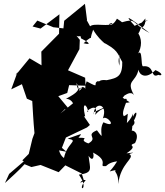

<svg xmlns="http://www.w3.org/2000/svg" viewBox="-20 -919 867 1008"><path d="M343 -472 429 -469 427 -511 337 -550 397 -661 399 -710 357 -761C391 -701 404 -748 405 -718C479 -680 432 -688 419 -692C484 -753 440 -683 469 -763C511 -690 569 -671 510 -703C603 -655 593 -643 624 -590C645 -655 587 -641 607 -574C611 -647 591 -643 622 -602C624 -518 599 -510 540 -498C495 -504 499 -481 497 -494C460 -484 514 -449 435 -492C413 -435 451 -446 414 -463C382 -414 391 -476 442 -458C390 -476 392 -421 381 -484C406 -447 386 -433 326 -400C361 -402 387 -349 341 -348L286 -414L333 -431ZM321 -346 368 -313 427 -308C407 -392 438 -370 443 -332C417 -329 505 -392 479 -316C522 -364 543 -344 526 -354C453 -321 480 -337 472 -318C472 -386 550 -379 520 -297C541 -318 602 -241 523 -277C493 -228 538 -170 489 -235C424 -208 499 -197 444 -166C383 -188 464 -195 392 -196C410 -220 423 -222 335 -191C403 -180 323 -171 313 -71C332 -79 385 -87 347 -139C380 -58 280 -66 287 -168C321 -183 288 -226 297 -255L268 -134L329 -122L305 -143L326 -197L437 -250L452 -263L370 -382L297 -323ZM635 -419C637 -417 666 -445 684 -419C639 -499 692 -484 707 -553C711 -527 745 -499 796 -551C838 -533 832 -518 811 -526C768 -504 795 -578 731 -571C718 -570 730 -666 705 -638C723 -670 730 -717 698 -754C690 -752 696 -705 721 -775C692 -772 748 -758 743 -822C727 -799 678 -762 758 -815C729 -801 664 -779 692 -778C628 -848 644 -839 765 -746C665 -799 703 -826 616 -801C644 -785 615 -808 594 -821C565 -766 531 -795 571 -798C558 -775 475 -801 453 -781C431 -818 431 -836 400 -824L437 -813L426 -899L317 -810L313 -770L260 -776L176 -811L151 -780L193 -769L292 -844L290 -742L197 -648L198 -576L135 -613L61 -523L72 -541L39 -450L95 -477L121 -401L167 -381L148 -411C152 -347 155 -282 161 -220L150 -190L131 -111L97 -77L105 -72L28 -6L6 42C41 9 77 -21 109 -57L145 -42L193 -53L288 -15L323 -51L409 -8L421 30C382 56 413 19 430 27C375 89 456 85 394 -2C472 -12 452 -33 445 -101C475 -55 477 -124 462 -121C565 -72 487 -42 537 -47C537 -47 552 -67 595 -72C554 -5 538 -18 587 -26C577 -14 603 -15 601 47C612 -62 689 -88 661 -109C644 -110 720 -124 644 -114C715 -161 640 -149 689 -168C723 -233 657 -243 670 -225C679 -262 674 -291 668 -275C647 -235 699 -262 683 -286C707 -330 694 -343 678 -306C677 -351 691 -318 646 -273C653 -346 655 -317 630 -309C607 -339 691 -441 607 -383C676 -425 597 -379 606 -367C677 -443 584 -364 661 -382L624 -406Z"/></svg>

Font: Hussar Lance
Style: ExBdObl
Weight: 700
Foundry: Cannot Into Space Fonts, PlusOne Fonts
Version: Version 2.270